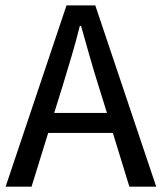

<svg xmlns="http://www.w3.org/2000/svg" viewBox="-20 -696 604 716"><path d="M562.5 0H462.4L400.9 -200.2H159.7L97.7 0H1L228 -675.8H335.4ZM212.9 -373.5 182.1 -274.9H378.9L348.1 -373.5Q330.6 -429.2 314.5 -485.4Q298.3 -541.5 282.2 -599.6H277.8Q263.2 -541.5 246.6 -485.4Q230 -429.2 212.9 -373.5Z"/></svg>

Font: Akatab Medium
Style: Regular
Weight: 500
Designer: SIL Global
Foundry: SIL Global
Version: Version 4.100